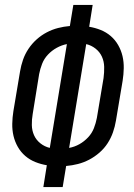

<svg xmlns="http://www.w3.org/2000/svg" viewBox="-20 -755 540 775"><path d="M155 0 169 -88Q145 -92 122.5 -101Q100 -110 82 -125.5Q64 -141 52 -162Q40 -183 34.5 -206.5Q29 -230 29.5 -255.5Q30 -281 34 -306L61 -467Q65 -491 73 -514Q81 -537 95 -558Q109 -579 128 -596Q147 -613 169 -624.5Q191 -636 214.5 -642Q238 -648 262 -650L276 -735H354L340 -647Q364 -643 386.5 -634Q409 -625 427 -609.5Q445 -594 457 -573Q469 -552 474.5 -528.5Q480 -505 479.5 -479.5Q479 -454 475 -429L448 -268Q444 -244 436 -221Q428 -198 414.5 -177Q401 -156 381.5 -139Q362 -122 340 -110.5Q318 -99 294.5 -93Q271 -87 247 -85L233 0ZM181 -158 250 -577Q229 -573 209 -562Q189 -551 173.5 -534.5Q158 -518 150 -497.5Q142 -477 138 -456L112 -295Q108 -272 108.5 -250Q109 -228 117.5 -209Q126 -190 143 -176.5Q160 -163 181 -158ZM259 -158Q281 -162 300.5 -173Q320 -184 335.5 -200.5Q351 -217 359 -237.5Q367 -258 371 -279L398 -440Q401 -463 400.5 -485Q400 -507 391.5 -526Q383 -545 366 -558.5Q349 -572 328 -577Z"/></svg>

Font: Iosevka SS18
Style: Italic
Weight: 400
Italic angle: -9°
Monospace: yes
Designer: Belleve Invis
Foundry: Belleve Invis
Version: Version 25.1.1; ttfautohint (v1.8.4)